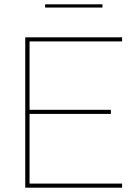

<svg xmlns="http://www.w3.org/2000/svg" viewBox="-20 -870 630 890"><path d="M97 -697H546V-678H117V-361H494V-342H117V-19H546V0H97ZM189 -850H455V-835H189Z"/></svg>

Font: Hanken Grotesk Thin
Style: Regular
Weight: 100
Designer: Alfredo Marco Pradil
Foundry: Hanken Design Co.
Version: Version 3.014